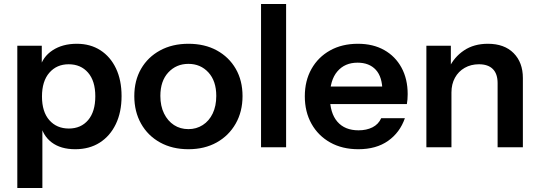

<svg xmlns="http://www.w3.org/2000/svg" viewBox="-20 -740 2708 965"><path d="M358 10Q285 10 239.5 -24.5Q194 -59 183 -120L193 -121V205H67V-510H190V-395L180 -397Q194 -454 244 -487Q294 -520 366 -520Q434 -520 484.5 -487.5Q535 -455 563 -396Q591 -337 591 -257Q591 -176 562 -116Q533 -56 481 -23Q429 10 358 10ZM326 -94Q387 -94 423 -136.5Q459 -179 459 -256Q459 -333 422.5 -375Q386 -417 325 -417Q265 -417 228 -374.5Q191 -332 191 -255Q191 -178 228 -136Q265 -94 326 -94Z M927 10Q846 10 784.5 -24Q723 -58 689 -118.5Q655 -179 655 -257Q655 -335 689 -394Q723 -453 784.5 -486.5Q846 -520 927 -520Q1009 -520 1070 -486.5Q1131 -453 1165 -394Q1199 -335 1199 -257Q1199 -179 1164.5 -118.5Q1130 -58 1069 -24Q1008 10 927 10ZM927 -91Q967 -91 999 -111.5Q1031 -132 1049 -169.5Q1067 -207 1067 -258Q1067 -333 1027.5 -376Q988 -419 927 -419Q866 -419 826 -376Q786 -333 786 -258Q786 -207 804.5 -169.5Q823 -132 854.5 -111.5Q886 -91 927 -91Z M1292 0V-720H1418V0Z M1781 10Q1700 10 1639.5 -24Q1579 -58 1545.5 -118Q1512 -178 1512 -256Q1512 -334 1545.5 -393.5Q1579 -453 1639 -486.5Q1699 -520 1779 -520Q1855 -520 1911 -488.5Q1967 -457 1998 -400Q2029 -343 2029 -267Q2029 -253 2028 -241Q2027 -229 2025 -217H1590V-305H1928L1902 -281Q1902 -353 1869 -389Q1836 -425 1777 -425Q1713 -425 1675.5 -381Q1638 -337 1638 -254Q1638 -172 1675.5 -128.5Q1713 -85 1782 -85Q1822 -85 1852 -100Q1882 -115 1896 -146H2015Q1990 -74 1930.5 -32Q1871 10 1781 10Z M2123 0V-510H2246V-390H2249V0ZM2481 0V-322Q2481 -369 2457 -393Q2433 -417 2387 -417Q2347 -417 2315.5 -399Q2284 -381 2266.5 -349Q2249 -317 2249 -275L2236 -397Q2262 -453 2312 -486.5Q2362 -520 2432 -520Q2515 -520 2561.5 -473Q2608 -426 2608 -348V0Z"/></svg>

Font: Instrument Sans SemiBold
Style: Regular
Weight: 600
Designer: Rodrigo Fuenzalida
Foundry: fragTYPE
Version: Version 1.000;gftools[0.9.28]